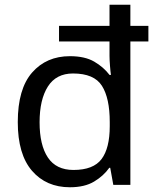

<svg xmlns="http://www.w3.org/2000/svg" viewBox="-20 -780 657 810"><path d="M275 10Q175 10 115 -59.5Q55 -129 55 -265Q55 -405 115.5 -474Q176 -543 275 -543Q338 -543 377.5 -520Q417 -497 442 -464H448Q446 -477 444 -502.5Q442 -528 442 -544V-605H229V-671H442V-760H530V-671H606V-605H530V0H458L445 -72H441Q417 -38 377 -14Q337 10 275 10ZM290 -63Q374 -63 408.5 -109Q443 -155 443 -248V-265Q443 -366 410 -418Q377 -470 288 -470Q217 -470 182 -415Q147 -360 147 -264Q147 -168 182 -115.5Q217 -63 290 -63Z"/></svg>

Font: Noto Sans Tangsa
Style: Regular
Weight: 400
Designer: David Williams
Foundry: Google LLC
Version: Version 1.504